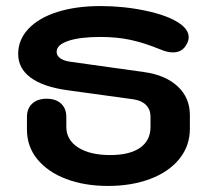

<svg xmlns="http://www.w3.org/2000/svg" viewBox="-20 -604 687 634"><path d="M69 -176V-218Q69 -246 86.5 -262Q104 -278 134 -278Q164 -278 181.5 -262Q199 -246 199 -218V-185Q199 -142 238 -117Q277 -92 344 -92Q408 -92 442.5 -116Q477 -140 477 -185V-219Q477 -242 462.5 -257Q448 -272 421 -276L203 -306Q123 -317 81.5 -347.5Q40 -378 40 -426Q40 -473 74 -509Q108 -545 169.5 -564.5Q231 -584 312 -584Q389 -584 461.5 -568.5Q534 -553 571 -528Q603 -507 603 -481Q603 -468 594 -454Q580 -431 551 -431Q532 -431 509 -441Q455 -463 410 -472.5Q365 -482 312 -482Q244 -482 205.5 -469Q167 -456 167 -433Q167 -420 179 -411.5Q191 -403 213 -400L456 -366Q527 -356 567 -318.5Q607 -281 607 -224V-179Q607 -122 572 -79Q537 -36 475.5 -13Q414 10 337 10Q259 10 198.5 -13Q138 -36 103.5 -78Q69 -120 69 -176Z"/></svg>

Font: Kodchasan
Style: Bold
Weight: 700
Designer: Katatrad Aksorn Co.,Ltd.
Foundry: Cadson Demak Co.,Ltd.
Version: Version 1.000; ttfautohint (v1.6)